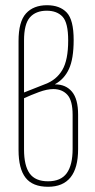

<svg xmlns="http://www.w3.org/2000/svg" viewBox="-20 -709 365 735"><path d="M164 6Q105 6 78 -28.5Q51 -63 51 -135V-552Q51 -626 79.5 -657.5Q108 -689 160 -689Q209 -689 235.5 -661Q262 -633 262 -556Q262 -484 244 -445Q226 -406 191 -387V-386Q232 -386 255.5 -358Q279 -330 279 -270V-138Q279 -66 250 -30Q221 6 164 6ZM164 -15Q213 -15 235.5 -46Q258 -77 258 -139V-269Q258 -324 238 -346Q218 -368 184 -368Q160 -368 129 -356.5Q98 -345 72 -333V-137Q72 -75 93.5 -45Q115 -15 164 -15ZM72 -355 153 -387Q196 -403 218.5 -441Q241 -479 241 -554Q241 -622 219.5 -645Q198 -668 159 -668Q117 -668 94.5 -642.5Q72 -617 72 -554Z"/></svg>

Font: Sofia Sans Extra Condensed Thin
Style: Regular
Weight: 250
Version: Version 4.100